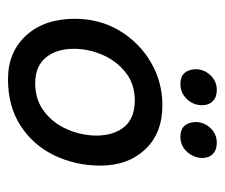

<svg xmlns="http://www.w3.org/2000/svg" viewBox="-61 -492 562 480"><g transform="rotate(90 220.0 -252.0)"><path d="M153 -460Q153 -481 168 -497Q183 -513 205 -513Q223 -513 233 -503Q243 -493 243 -476Q243 -454 227.5 -438Q212 -422 190 -422Q155 -422 153 -460ZM285 -460Q285 -481 300 -497Q315 -513 337 -513Q355 -513 365 -503Q375 -493 375 -476Q374 -454 359 -438Q344 -422 322 -422Q287 -422 285 -460ZM27 -158Q27 -220 56.5 -269.5Q86 -319 135.5 -348Q185 -377 243 -377Q313 -377 353.5 -334Q394 -291 394 -222Q394 -160 368.5 -107Q343 -54 294.5 -22.5Q246 9 178 9Q110 9 68.5 -36.5Q27 -82 27 -158ZM102 -156Q102 -112 124 -85.5Q146 -59 188 -59Q230 -59 259.5 -82Q289 -105 304 -140.5Q319 -176 319 -214Q318 -258 296 -283Q274 -308 231 -308Q190 -308 161 -285Q132 -262 117 -227Q102 -192 102 -156Z"/></g></svg>

Font: Zain
Style: Italic
Weight: 400
Italic angle: -10°
Designer: Zain,Boutros
Foundry: Mobile Telecommunications Company (Zain), 2024
Version: Version 1.51; ttfautohint (v1.8.4)